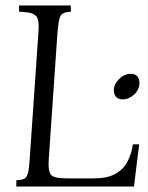

<svg xmlns="http://www.w3.org/2000/svg" viewBox="-20 -685 544 705"><path d="M40 0V-23Q59 -24 68.5 -28.5Q78 -33 82.5 -49Q87 -65 89 -100L121 -565Q124 -600 118.5 -615.5Q113 -631 96.5 -636Q80 -641 50 -642V-665H240V-642Q221 -641 211.5 -636Q202 -631 198 -615.5Q194 -600 191 -565L159 -100Q157 -68 162 -53Q167 -38 183.5 -34Q200 -30 230 -30H324Q374 -30 403.5 -46.5Q433 -63 448 -91.5Q463 -120 468 -155H491L472 0ZM430 -320Q414 -320 406 -329.5Q398 -339 398 -353Q398 -376 417.5 -395Q437 -414 460 -414Q477 -414 484.5 -404.5Q492 -395 492 -381Q492 -356 472.5 -338Q453 -320 430 -320Z"/></svg>

Font: Bona Nova
Style: Italic
Weight: 400
Italic angle: -4°
Designer: Mateusz Machalski
Foundry: Capitalics
Version: Version 4.001; ttfautohint (v1.8.3)